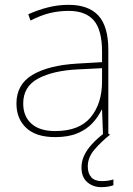

<svg xmlns="http://www.w3.org/2000/svg" viewBox="-20 -557 551 794"><path d="M208 10Q129 10 88.5 -28Q48 -66 48 -129Q48 -208 114.5 -247.5Q181 -287 299 -294L402 -300V-343Q402 -433 368 -472.5Q334 -512 264 -512Q224 -512 186.5 -503Q149 -494 106 -472L97 -498Q137 -516 178.5 -526.5Q220 -537 264 -537Q346 -537 387 -492.5Q428 -448 428 -350V0H406L402 -103H400Q386 -73 361.5 -47Q337 -21 299.5 -5.5Q262 10 208 10ZM208 -15Q308 -15 355 -72Q402 -129 402 -220V-275L301 -270Q199 -265 137.5 -232Q76 -199 76 -129Q76 -76 110 -45.5Q144 -15 208 -15ZM343 131Q343 160 357.5 176Q372 192 401 192Q415 192 428 190Q441 188 449 185V209Q441 212 428 214.5Q415 217 399 217Q365 217 341 196.5Q317 176 317 135Q317 111 327.5 87.5Q338 64 360 39.5Q382 15 417 -11L435 0Q401 27 372 60Q343 93 343 131Z"/></svg>

Font: Noto Sans Symbols Thin
Style: Regular
Weight: 250
Version: Version 2.002